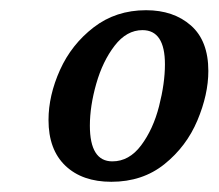

<svg xmlns="http://www.w3.org/2000/svg" viewBox="-20 -737 428 376"><path d="M75 -502Q75 -550 97.5 -600Q120 -650 163.5 -683.5Q207 -717 266 -717Q320 -717 354 -687Q388 -657 388 -598Q388 -552 366.5 -501Q345 -450 302 -415.5Q259 -381 198 -381Q141 -381 108 -412.5Q75 -444 75 -502ZM303 -611Q303 -678 259 -678Q228 -678 204.5 -647.5Q181 -617 168.5 -573Q156 -529 156 -491Q156 -421 200 -421Q233 -421 256.5 -452.5Q280 -484 291.5 -529Q303 -574 303 -611Z"/></svg>

Font: Noto Serif Narrow
Style: Italic
Weight: 400
Width: 4
Italic angle: -12°
Designer: Monotype Design Team
Foundry: Monotype Imaging Inc.
Version: Version 1.001